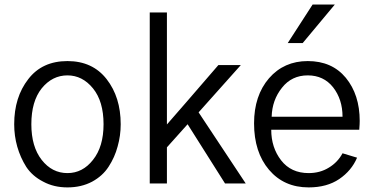

<svg xmlns="http://www.w3.org/2000/svg" viewBox="-20 -814 1657 852"><path d="M119.1 -262.7Q119.1 -163.1 165 -104.5Q210.9 -45.9 279.3 -45.9Q346.7 -45.9 392.6 -104.5Q439.5 -163.1 439.5 -262.7Q439.5 -364.3 392.6 -421.9Q345.7 -479.5 279.3 -479.5Q211.9 -479.5 165 -421.9Q119.1 -364.3 119.1 -262.7ZM43 -262.7Q43 -382.8 105.5 -462.9Q167 -543 279.3 -543Q390.6 -543 453.1 -462.9Q515.6 -382.8 515.6 -262.7Q515.6 -211.9 502 -164.1Q489.3 -116.2 461.9 -74.2Q435.5 -33.2 388.7 -7.8Q340.8 17.6 279.3 17.6Q218.8 17.6 171.9 -7.8Q124 -32.2 96.7 -73.2Q70.3 -115.2 56.6 -163.1Q43 -210.9 43 -262.7Z M644.5 0Q644.5 -189.5 644.5 -758.8Q664.1 -758.8 720.7 -758.8Q720.7 -634.8 720.7 -261.7Q778.3 -327.1 949.2 -525.4Q974.6 -525.4 1048.8 -525.4Q1002 -472.7 861.3 -315.4Q914.1 -236.3 1070.3 0Q1047.9 0 978.5 0Q937.5 -65.4 812.5 -262.7Q790 -237.3 720.7 -160.2Q720.7 -120.1 720.7 0Q702.1 0 644.5 0Z M1107.4 -266.6Q1107.4 -389.6 1173.8 -466.8Q1240.2 -543 1345.7 -543Q1453.1 -543 1514.6 -468.8Q1576.2 -393.6 1576.2 -277.3Q1576.2 -263.7 1574.2 -238.3Q1444.3 -238.3 1183.6 -238.3Q1183.6 -159.2 1227.5 -102.5Q1271.5 -45.9 1349.6 -45.9Q1400.4 -45.9 1439.5 -70.3Q1478.5 -93.8 1500 -133.8Q1521.5 -127 1564.5 -114.3Q1540 -56.6 1485.4 -19.5Q1430.7 17.6 1349.6 17.6Q1240.2 17.6 1173.8 -60.5Q1107.4 -138.7 1107.4 -266.6ZM1185.5 -295.9Q1264.6 -295.9 1500 -295.9Q1500 -373 1458 -426.8Q1416 -479.5 1345.7 -479.5Q1274.4 -479.5 1231.4 -424.8Q1187.5 -370.1 1185.5 -295.9ZM1256.8 -623Q1284.2 -666 1367.2 -793.9Q1391.6 -793.9 1465.8 -793.9Q1430.7 -751 1323.2 -623Q1306.6 -623 1256.8 -623Z"/></svg>

Font: Gothic A1
Style: Regular
Weight: 400
Designer: HanYang I&C Co.,Ltd.
Version: Version 2.50